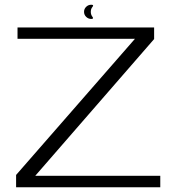

<svg xmlns="http://www.w3.org/2000/svg" viewBox="-20 -791 771 811"><path d="M48 0H657V-48.5H129L631 -626V-675H54V-627H550L48 -52ZM365.5 -711Q377.5 -711 370.5 -720Q363.5 -729 363.5 -741Q363.5 -753.5 370.8 -762.2Q378 -771 365.5 -771Q353 -771 344 -762.2Q335 -753.5 335 -741Q335 -728.5 344 -719.8Q353 -711 365.5 -711Z"/></svg>

Font: Anybody Expanded Light
Style: Regular
Weight: 300
Width: 7
Version: Version 1.113;gftools[0.9.25]